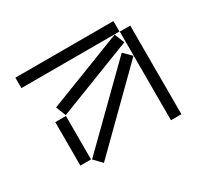

<svg xmlns="http://www.w3.org/2000/svg" viewBox="-96 -529 709 670"><g transform="rotate(-30 259.0 -194.0)"><path d="M30 -358H425V-400H30ZM101 -239 117 -199 421 -317 405 -357ZM426 0H468V-357H426ZM119 -19 149 12 425 -260 395 -290ZM73 -21H116V-196H73Z"/></g></svg>

Font: Anthony
Style: Regular
Weight: 400
Designer: Sun Young Oh
Foundry: Velvetyne Type Foundry
Version: Version 1.000;hotconv 1.0.109;makeotfexe 2.5.65596